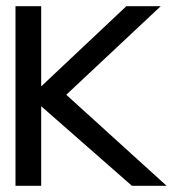

<svg xmlns="http://www.w3.org/2000/svg" viewBox="-20 -600 572 620"><path d="M30 0H113V-257L406 0H518L194 -294L499 -580H388L113 -321V-580H30Z"/></svg>

Font: Charger Sport
Style: DfBd
Weight: 400
Designer: Jasper
Foundry: Cannot Into Space Fonts
Version: Version 1.1